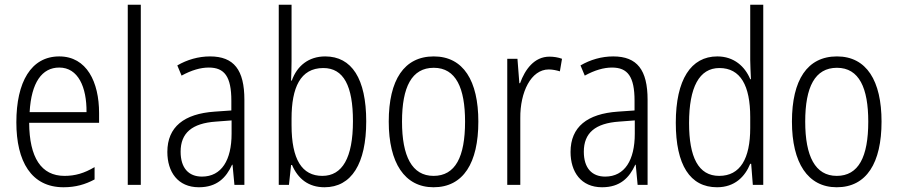

<svg xmlns="http://www.w3.org/2000/svg" viewBox="-20 -780 3787 810"><path d="M230 -542C111 -542 49 -434 49 -264C49 -99 112 10 248 10C299 10 340 -2 379 -23V-75C335 -49 297 -38 252 -38C154 -38 104 -115 103 -262H398V-303C398 -434 346 -542 230 -542ZM230 -495C310 -495 346 -412 345 -307H105C112 -432 157 -495 230 -495Z M574 0V-760H519V0Z M866 -542C817 -542 769 -528 728 -504L746 -461C788 -484 826 -495 861 -495C927 -495 956 -457 956 -355V-314L885 -309C757 -300 686 -245 686 -139C686 -55 730 10 819 10C895 10 934 -30 959 -85H961L969 0H1011V-359C1011 -485 967 -542 866 -542ZM891 -267 957 -272V-216C957 -105 915 -35 832 -35C776 -35 742 -71 742 -140C742 -219 790 -260 891 -267Z M1210 -523V-760H1156V0H1199L1208 -84H1212C1237 -26 1281 10 1349 10C1463 10 1525 -90 1525 -268C1525 -448 1464 -542 1352 -542C1282 -542 1233 -502 1211 -440H1208C1209 -465 1210 -497 1210 -523ZM1344 -493C1430 -493 1469 -417 1469 -269C1469 -114 1424 -38 1340 -38C1254 -38 1210 -107 1210 -252V-280C1210 -410 1247 -493 1344 -493Z M1998 -267C1998 -439 1935 -542 1810 -542C1685 -542 1620 -443 1620 -267C1620 -93 1687 10 1809 10C1935 10 1998 -93 1998 -267ZM1676 -267C1676 -413 1717 -494 1810 -494C1904 -494 1942 -408 1942 -267C1942 -118 1901 -38 1809 -38C1718 -38 1676 -121 1676 -267Z M2298 -541C2234 -541 2195 -487 2174 -429H2171L2163 -532H2120V0H2175V-282C2174 -391 2220 -487 2295 -487C2312 -487 2329 -483 2342 -479L2351 -532C2335 -538 2316 -541 2298 -541Z M2567 -542C2518 -542 2470 -528 2429 -504L2447 -461C2489 -484 2527 -495 2562 -495C2628 -495 2657 -457 2657 -355V-314L2586 -309C2458 -300 2387 -245 2387 -139C2387 -55 2431 10 2520 10C2596 10 2635 -30 2660 -85H2662L2670 0H2712V-359C2712 -485 2668 -542 2567 -542ZM2592 -267 2658 -272V-216C2658 -105 2616 -35 2533 -35C2477 -35 2443 -71 2443 -140C2443 -219 2491 -260 2592 -267Z M3005 10C3080 10 3123 -35 3145 -89H3149L3156 0H3200V-760H3145V-527C3145 -503 3147 -475 3148 -446H3145C3123 -499 3077 -542 3006 -542C2895 -542 2831 -444 2831 -262C2831 -84 2891 10 3005 10ZM3014 -38C2926 -38 2887 -117 2887 -261C2887 -412 2930 -493 3015 -493C3104 -493 3145 -419 3145 -286V-240C3145 -111 3103 -38 3014 -38Z M3699 -267C3699 -439 3636 -542 3511 -542C3386 -542 3321 -443 3321 -267C3321 -93 3388 10 3510 10C3636 10 3699 -93 3699 -267ZM3377 -267C3377 -413 3418 -494 3511 -494C3605 -494 3643 -408 3643 -267C3643 -118 3602 -38 3510 -38C3419 -38 3377 -121 3377 -267Z"/></svg>

Font: Noto Sans Arabic UI Cn Lt
Style: Regular
Weight: 300
Width: 3
Designer: Monotype Design Team, Nadine Chahine and Nizar Qandah
Foundry: Monotype Imaging Inc.
Version: Version 2.010